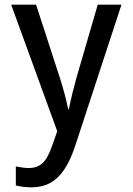

<svg xmlns="http://www.w3.org/2000/svg" viewBox="-20 -559 570 825"><path d="M115 246C218 246 268 176 306 59L502 -539H400L308 -223C297 -184 284 -131 276 -90H273C264 -133 252 -179 238 -222L135 -539H28L226 5L204 67C180 137 154 163 102 163C84 163 64 159 48 156V238C69 243 92 246 115 246Z"/></svg>

Font: Noto Sans Mono Condensed Medium
Style: Regular
Weight: 500
Width: 3
Designer: Monotype Design Team
Foundry: Monotype Imaging Inc.
Version: Version 2.014